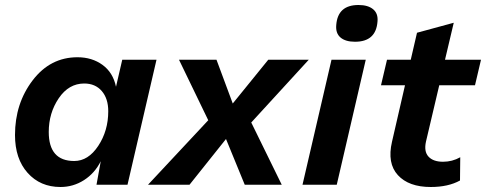

<svg xmlns="http://www.w3.org/2000/svg" viewBox="-20 -739 1944 768"><path d="M222 9Q141 9 90.5 -47.5Q40 -104 40 -199Q40 -325 110.5 -417.5Q181 -510 290 -510Q348 -510 390 -479.5Q432 -449 444 -392L469 -500H606L490 0H366L383 -94Q359 -46 316 -18.5Q273 9 222 9ZM277 -95Q333 -95 373 -155.5Q413 -216 413 -294Q413 -345 387 -375Q361 -405 317 -405Q255 -405 215 -346Q175 -287 175 -211Q175 -95 277 -95Z M1215 -500 985 -249 1107 0H959L884 -183L738 0H572L813 -258L696 -500H846L911 -325L1053 -500Z M1400 -572Q1362 -572 1342 -589Q1322 -606 1325 -639Q1331 -719 1414 -719Q1452 -719 1472.5 -702Q1493 -685 1490 -653Q1484 -572 1400 -572ZM1443 -500 1327 0H1190L1306 -500Z M1737 -398 1684 -173Q1675 -133 1694 -112.5Q1713 -92 1752 -92Q1789 -92 1821 -110L1820 -17Q1773 9 1703 9Q1615 9 1571.5 -38.5Q1528 -86 1548 -172L1600 -398H1504L1528 -500H1623L1648 -608L1795 -648L1760 -500H1904L1880 -398Z"/></svg>

Font: Elaine Sans SemiBold
Style: Italic
Weight: 600
Italic angle: -13°
Designer: Wei Huang
Foundry: Wei Huang
Version: Version 2.001;December 24, 2019;FontCreator 12.0.0.2547 64-b